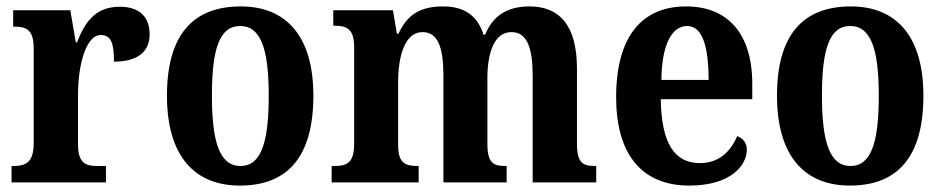

<svg xmlns="http://www.w3.org/2000/svg" viewBox="-20 -568 2937 598"><path d="M16 0H310V-51H282C248 -51 223 -59 223 -118V-275C223 -360 246 -459 294 -459C327 -459 335 -431 335 -376C405 -376 446 -404 446 -461C446 -512 418 -547 353 -547C283 -547 247 -507 220 -436H216L199 -536H21V-485H24C62 -485 85 -476 85 -417V-123C85 -60 59 -51 20 -51H16Z M727 10C878 10 956 -82 956 -270C956 -457 870 -548 730 -548C579 -548 500 -457 500 -270C500 -82 586 10 727 10ZM729 -51C664 -51 640 -126 640 -270C640 -414 663 -487 728 -487C793 -487 817 -414 817 -270C817 -126 794 -51 729 -51Z M1013 0H1284V-51H1281C1243 -51 1220 -59 1220 -116V-311C1220 -394 1241 -468 1296 -468C1345 -468 1361 -418 1361 -333V0H1558V-51H1555C1516 -51 1498 -60 1498 -122V-324C1498 -401 1518 -468 1573 -468C1622 -468 1639 -418 1639 -333V0H1837V-51H1834C1795 -51 1777 -60 1777 -122V-354C1777 -490 1722 -548 1629 -548C1560 -548 1515 -519 1491 -460H1486C1466 -523 1422 -548 1360 -548C1285 -548 1247 -519 1221 -463H1216L1204 -536H1018V-488H1021C1059 -488 1083 -479 1083 -422V-120C1083 -60 1060 -51 1021 -51H1013Z M2127 10C2255 10 2306 -52 2306 -102C2306 -124 2293 -138 2276 -144C2256 -97 2220 -60 2160 -60C2081 -60 2040 -121 2038 -259H2323V-307C2323 -465 2245 -548 2117 -548C1978 -548 1899 -453 1899 -265C1899 -91 1976 10 2127 10ZM2187 -319H2040C2041 -428 2072 -487 2120 -487C2168 -487 2187 -423 2187 -319Z M2627 10C2778 10 2856 -82 2856 -270C2856 -457 2770 -548 2630 -548C2479 -548 2400 -457 2400 -270C2400 -82 2486 10 2627 10ZM2629 -51C2564 -51 2540 -126 2540 -270C2540 -414 2563 -487 2628 -487C2693 -487 2717 -414 2717 -270C2717 -126 2694 -51 2629 -51Z"/></svg>

Font: Noto Serif Devanagari Condensed
Style: Bold
Weight: 700
Width: 3
Designer: Universal Thirst, Indian Type Foundry and the Monotype Design Team
Foundry: Monotype Imaging Inc.
Version: Version 2.004